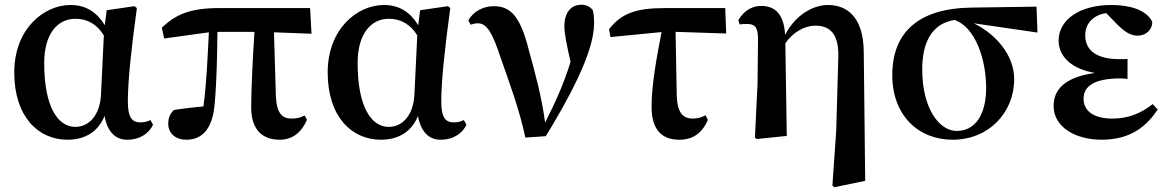

<svg xmlns="http://www.w3.org/2000/svg" viewBox="-20 -572 4915 808"><path d="M405 -174C401 -89 356 -38 297 -38C222 -38 166 -125 166 -307C166 -427 220 -493 298 -493C348 -493 389 -469 417 -423ZM613 -67C601 -60 586 -57 570 -57C537 -57 518 -76 518 -145C518 -228 532 -364 556 -538L546 -546L429 -529L421 -466C388 -520 342 -551 277 -551C164 -551 40 -450 40 -267C40 -82 140 16 264 16C341 16 394 -20 420 -84C432 -17 466 16 515 16C572 16 608 -13 624 -47Z M1133 -436 1291 -430 1285 -538H902C782 -538 719 -512 661 -455L671 -410L859 -436C854 -341 850 -227 836 -124C796 -121 726 -112 712 -109C696 -95 688 -76 688 -51C688 -10 720 16 763 16C837 16 877 -37 884 -143C892 -232 894 -343 895 -438H1051C1044 -341 1037 -187 1037 -121C1037 -25 1085 16 1157 16C1208 16 1247 -11 1272 -68L1262 -86C1244 -77 1230 -73 1206 -73C1168 -73 1144 -96 1141 -166Z M1724 -174C1720 -89 1675 -38 1616 -38C1541 -38 1485 -125 1485 -307C1485 -427 1539 -493 1617 -493C1667 -493 1708 -469 1736 -423ZM1932 -67C1920 -60 1905 -57 1889 -57C1856 -57 1837 -76 1837 -145C1837 -228 1851 -364 1875 -538L1865 -546L1748 -529L1740 -466C1707 -520 1661 -551 1596 -551C1483 -551 1359 -450 1359 -267C1359 -82 1459 16 1583 16C1660 16 1713 -20 1739 -84C1751 -17 1785 16 1834 16C1891 16 1927 -13 1943 -47Z M1960 -468C1970 -471 1980 -474 1991 -474C2030 -474 2053 -432 2088 -326C2124 -222 2164 -118 2191 7L2277 1C2371 -153 2480 -350 2480 -472C2480 -497 2479 -513 2474 -531C2460 -545 2448 -552 2426 -552C2380 -552 2355 -515 2355 -462C2355 -430 2365 -383 2381 -312C2355 -226 2321 -149 2274 -56C2260 -162 2233 -262 2206 -359C2171 -500 2131 -546 2058 -546C2015 -546 1972 -525 1951 -486Z M2823 -438 3036 -431 3032 -538H2777C2653 -538 2594 -514 2543 -449L2549 -416L2764 -437C2745 -338 2722 -217 2722 -124C2722 -22 2768 16 2839 16C2895 16 2935 -11 2959 -68L2949 -87C2933 -78 2916 -73 2895 -73C2855 -73 2831 -96 2828 -168Z M3615 -352C3614 -507 3539 -551 3464 -551C3403 -551 3327 -510 3284 -425C3279 -514 3241 -547 3183 -547C3137 -547 3106 -519 3087 -487L3093 -469C3100 -471 3118 -471 3125 -471C3157 -471 3170 -457 3170 -407L3168 -219L3157 7L3165 13L3291 0L3285 -390C3317 -437 3367 -464 3411 -464C3470 -464 3510 -433 3508 -334L3499 -21L3483 209L3491 216L3621 189Z M4006 -21C3933 -21 3861 -115 3861 -280C3861 -396 3903 -473 3997 -488C4085 -458 4130 -321 4130 -203C4130 -87 4083 -21 4006 -21ZM4346 -435 4342 -544 4065 -540C3842 -536 3735 -433 3735 -256C3735 -87 3844 16 3989 16C4141 16 4248 -98 4248 -239C4248 -341 4170 -429 4078 -474Z M4831 -134C4780 -94 4728 -73 4661 -73C4585 -73 4540 -103 4540 -157C4540 -206 4580 -242 4695 -242C4704 -242 4714 -241 4725 -240V-324C4715 -323 4702 -323 4692 -323C4600 -323 4547 -356 4547 -424C4547 -478 4587 -510 4635 -517L4687 -464C4716 -436 4740 -422 4767 -422C4805 -422 4830 -449 4829 -480C4804 -533 4729 -551 4657 -551C4522 -551 4435 -488 4435 -401C4435 -344 4477 -284 4588 -265C4467 -248 4414 -200 4414 -126C4414 -37 4506 16 4616 16C4742 16 4807 -44 4852 -111Z"/></svg>

Font: Noto Serif CJK JP
Style: Bold
Weight: 700
Designer: Ryoko NISHIZUKA 西塚涼子 (kana & ideographs); Frank Grießhammer (Latin, Greek & Cyrillic); Wenlong ZHANG 张文龙 (bopomofo); San
Foundry: Adobe Systems Incorporated
Version: Version 1.000;PS 1;hotconv 16.6.53;makeotf.lib2.5.65590